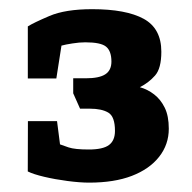

<svg xmlns="http://www.w3.org/2000/svg" viewBox="-20 -742 413 412"><path d="M171.4 -350.1Q151.6 -350.1 124.9 -353.6Q98.2 -357.1 74.9 -362.6Q51.6 -368.1 39.6 -374.1L39.9 -482H102.4L108.8 -432.2Q113.8 -430.2 127.2 -425.7Q140.6 -421.2 170.4 -421.2Q200.9 -421.2 213.8 -430.8Q226.7 -440.4 226.7 -461.1Q226.7 -491.8 212.5 -500.3Q198.3 -508.8 172.9 -508.8H151.8L137.1 -541.8V-574H163.9Q192.9 -574 206 -582.6Q219.1 -591.1 219.1 -609.9Q219.1 -632.4 207.7 -641.8Q196.4 -651.2 163.1 -651.2Q150.4 -651.2 135.4 -648.8Q120.4 -646.5 111.9 -644.1L100.9 -573.6H39.7L39.7 -685.3Q51.4 -692.9 85.8 -707.6Q120.1 -722.3 177.7 -722.3Q250.5 -722.3 288.4 -701.6Q326.2 -680.8 326.2 -631Q326.2 -595.1 312.7 -579.9Q299.2 -564.6 280.1 -554.9Q296.7 -550.3 310.8 -539.4Q324.8 -528.6 333.5 -510.9Q342.2 -493.2 342.2 -465.8Q342.2 -431.9 321.5 -405.6Q300.8 -379.2 262.9 -364.6Q225.1 -350.1 171.4 -350.1Z"/></svg>

Font: Faustina Light
Style: Regular
Weight: 300
Designer: Alfonso Garcia
Foundry: http://www.omnibus-type.com
Version: Version 1.200